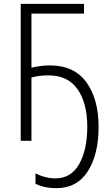

<svg xmlns="http://www.w3.org/2000/svg" viewBox="-20 -734 581 1001"><path d="M144 -330V0H88V-714H418V-663H144V-381Q194 -393 240 -393Q367 -393 430.5 -305Q494 -217 494 -73Q494 72 437.5 159.5Q381 247 274 247Q211 247 165 224V170Q217 196 268 196Q351 196 393 121Q435 46 435 -73Q435 -196 384.5 -268.5Q334 -341 233 -341Q184 -341 144 -330Z"/></svg>

Font: Noto Sans UI NarrowLight
Style: Regular
Weight: 300
Width: 4
Designer: Monotype Design Team
Foundry: Monotype Imaging Inc.
Version: Version 1.001